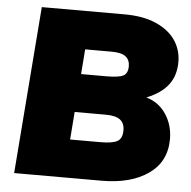

<svg xmlns="http://www.w3.org/2000/svg" viewBox="-51 -756 803 807"><g transform="rotate(5 350.5 -352.5)"><path d="M678 -199Q678 -104 604 -52Q530 0 407 0H38L93 -705H442Q521 -705 575.5 -681Q630 -657 657.5 -616.5Q685 -576 685 -525Q685 -468 655.5 -429Q626 -390 564 -365Q617 -350 647.5 -304Q678 -258 678 -199ZM290 -544 282 -439H389Q441 -439 460 -449Q479 -459 479 -489Q479 -516 461 -530Q443 -544 401 -544ZM480 -219Q480 -249 461 -263.5Q442 -278 399 -278H269L260 -161H387Q440 -161 460 -173Q480 -185 480 -219Z"/></g></svg>

Font: Nunito Sans Heavy Heavy
Style: Italic
Weight: 400
Italic angle: -4.541°
Designer: Vernon Adams
Foundry: Vernon Adams
Version: Version 2.002